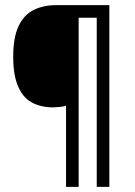

<svg xmlns="http://www.w3.org/2000/svg" viewBox="-20 -731 529 751"><path d="M405.3 0H360.8H358.4V-2.4V-661.6H287.6V-2.4V0H285.2H240.7H238.3V-2.4V-317.4Q228.5 -314.5 216.3 -313Q201.7 -311.5 188 -311Q140.6 -311 105.5 -329.6Q70.3 -348.1 51.3 -392.1Q31.7 -435.5 31.7 -508.8Q31.7 -585 52.7 -628.9Q73.7 -673.3 112.3 -692.4Q150.4 -710.9 199.2 -710.9H405.3H407.7V-708.5V-2.4V0Z"/></svg>

Font: MAUL
Style: Regular
Weight: 400
Designer: MAUL
Version: Version 1.0; 2020; ttfautohint (v1.8.3)